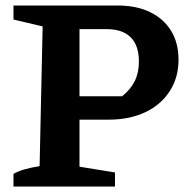

<svg xmlns="http://www.w3.org/2000/svg" viewBox="-20 -678 693 698"><path d="M407 -658Q476 -658 525.5 -634Q575 -610 602 -566Q629 -522 629 -461Q629 -396 597 -346.5Q565 -297 508 -270Q451 -243 375 -243H197V-328H424Q455 -353 470 -383.5Q485 -414 485 -454Q485 -513 455 -542.5Q425 -572 369 -572H269V-72L398 -51V0H29V-46Q47 -56 70 -62.5Q93 -69 124 -74L135 -582L29 -607V-658Z"/></svg>

Font: Piazzolla 24pt
Style: Bold
Weight: 700
Designer: Juan Pablo del Peral
Foundry: Huerta Tipografica
Version: Version 2.005